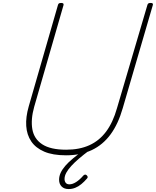

<svg xmlns="http://www.w3.org/2000/svg" viewBox="-20 -1035 1058 1303"><path d="M428 19Q338 19 280 -6Q222 -31 192 -75.5Q162 -120 158 -180Q154 -240 175 -313L373 -1000Q375 -1008 379.5 -1011.5Q384 -1015 395 -1015Q405 -1015 409 -1011.5Q413 -1008 411 -1000L212 -310Q188 -224 199.5 -158Q211 -92 267 -55.5Q323 -19 429 -19Q519 -19 586.5 -49.5Q654 -80 700.5 -142.5Q747 -205 774 -301L980 -1000Q982 -1008 986.5 -1011.5Q991 -1015 1003 -1015Q1022 -1015 1017 -1000L813 -301Q782 -193 730 -122.5Q678 -52 603 -16.5Q528 19 428 19ZM446 248Q415 248 398 230.5Q381 213 381 185Q381 161 391.5 138Q402 115 423.5 90Q445 65 478 38Q511 11 555 -23L587 -19V-15Q548 14 517 40.5Q486 67 464 91Q442 115 430 137Q418 159 418 180Q418 195 426 205.5Q434 216 451 216Q472 216 496.5 200.5Q521 185 546 156Q551 151 557 150Q563 149 569 155Q575 161 575 166.5Q575 172 570 177Q552 198 532 214.5Q512 231 490.5 239.5Q469 248 446 248Z"/></svg>

Font: Playwrite AU QLD Thin
Style: Regular
Weight: 250
Designer: Veronika Burian, José Scaglione
Foundry: TypeTogether
Version: Version 1.002